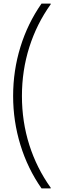

<svg xmlns="http://www.w3.org/2000/svg" viewBox="-20 -888 328 1068"><path d="M211 160Q134 50 93.5 -82Q53 -214 53 -354Q53 -495 93.5 -626.5Q134 -758 211 -868H262V-864Q184 -755 143 -625.5Q102 -496 102 -354Q102 -211 143 -82Q184 47 262 156V160H211Z"/></svg>

Font: Encode Sans Wide
Style: ExtraLight
Weight: 200
Designer: Pablo Impallari, Andres Torresi
Foundry: Pablo Impallari, Andres Torresi
Version: Version 1.000; ttfautohint (v1.00) -l 8 -r 50 -G 200 -x 14 -